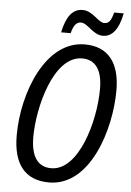

<svg xmlns="http://www.w3.org/2000/svg" viewBox="-60 -948 685 1002"><g transform="rotate(5 282.0 -446.5)"><path d="M230 -776H280C290 -815 304 -836 329 -836C365 -836 396 -777 448 -777C494 -777 529 -813 547 -903H497C485 -859 474 -844 450 -844C417 -844 387 -902 332 -902C278 -902 247 -857 230 -776ZM235 10C450 10 544 -293 544 -499C544 -646 480 -724 359 -724C154 -724 46 -445 46 -220C46 -69 110 10 235 10ZM240 -65C171 -65 133 -115 133 -220C133 -372 201 -650 352 -650C420 -650 458 -600 458 -500C458 -327 383 -65 240 -65Z"/></g></svg>

Font: Noto Sans Condensed
Style: Italic
Weight: 400
Width: 3
Italic angle: -12°
Designer: Monotype Design Team
Foundry: Monotype Imaging Inc.
Version: Version 2.013